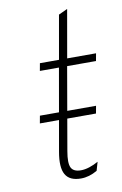

<svg xmlns="http://www.w3.org/2000/svg" viewBox="-84 -771 530 832"><g transform="rotate(-10 181.0 -355.0)"><path d="M204 12Q154 12 136 -19.8Q118 -51.5 130 -119L193 -478H109L115 -511H199L233 -704L272 -722L235 -511H362L356 -478H229L166 -115Q157 -64 167 -43.5Q177 -23 210 -23Q227.5 -23 247.5 -29.5Q267.5 -36 287 -47L276 -9Q240 12 204 12ZM69.5 -254 75.5 -287H322.5L316.5 -254Z"/></g></svg>

Font: Overpass Thin
Style: Italic
Weight: 250
Italic angle: -10°
Designer: Delve Withrington, Dave Bailey, Thomas Jockin
Foundry: Delve Fonts LLC
Version: Version 4.000